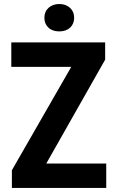

<svg xmlns="http://www.w3.org/2000/svg" viewBox="-20 -918 570 938"><path d="M206.1 -119.1H499V0H38.1V-86.4L328.1 -591.3H35.2V-710.9H493.7V-626.5ZM196.8 -831.1Q196.8 -861.3 217.3 -879.9Q237.8 -898.4 269.5 -898.4Q301.3 -898.4 321.8 -879.9Q342.3 -861.3 342.3 -831.1Q342.3 -801.8 322.8 -783.2Q303.2 -764.6 269.5 -764.6Q235.8 -764.6 216.3 -783.2Q196.8 -801.8 196.8 -831.1Z"/></svg>

Font: MAUL Condensed Bold
Style: Condensed Bold
Weight: 700
Designer: MAUL
Version: Version 1.0; 2020; ttfautohint (v1.8.3)